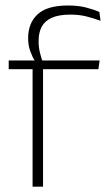

<svg xmlns="http://www.w3.org/2000/svg" viewBox="-20 -696 416 716"><path d="M233.5 -675.5Q270 -675.5 297.8 -668.8Q325.5 -662 350.5 -651.5L355 -618.5Q327.5 -628.5 301.2 -635Q275 -641.5 242 -641.5Q199.5 -641.5 173.2 -629.8Q147 -618 135.5 -596.2Q124 -574.5 124 -544V-541.5Q124 -519.5 128.8 -500.2Q133.5 -481 139 -465.5L110 -463.5V-469Q101 -483 93 -504.8Q85 -526.5 85 -552V-554.5Q85 -610 120.5 -642.8Q156 -675.5 233.5 -675.5ZM101.5 0V-455H140.5V0ZM12.5 -438V-470.5H116.5H131.5H351.5L347 -438Z"/></svg>

Font: Anek Gurmukhi ExtraLight
Style: Regular
Weight: 250
Designer: Sarang Kulkarni (Gurmukhi), Yesha Goshar (Latin)
Foundry: Ek Type
Version: Version 1.003